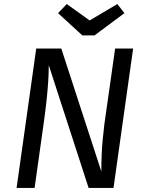

<svg xmlns="http://www.w3.org/2000/svg" viewBox="-20 -929 717 949"><path d="M549 -689H638L541 0H418L221 -607Q221 -565 218 -521.5Q215 -478 209.5 -427.5Q204 -377 195 -313L151 0H62L159 -689H283L481 -81Q481 -127 482.5 -164Q484 -201 487.5 -237.5Q491 -274 496 -316ZM423 -828 560 -909 595 -864 447 -754H387L267 -864L310 -909Z"/></svg>

Font: Fira Sans Variable
Style: Italic
Weight: 397
Italic angle: -8°
Designer: Carrois Corporate & Edenspiekermann AG
Foundry: Carrois Corporate GbR & Edenspiekermann AG
Version: Version 4.202